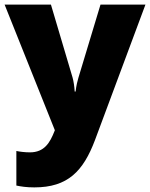

<svg xmlns="http://www.w3.org/2000/svg" viewBox="-21 -666 651 833"><path d="M-1 -646 217 -101 215 -96C196 -48 172 -5 109 -5C86 -5 64 -8 50 -11V139C69 143 93 147 128 147C273 147 340 77 391 -58L610 -646H415L319 -328C315 -315 310 -295 307 -269H303C302 -290 298 -315 294 -329L200 -646Z"/></svg>

Font: Noto Sans Telugu UI Black
Style: Regular
Weight: 900
Designer: Jelle Bosma - Monotype Design Team
Foundry: Monotype Imaging Inc.
Version: Version 2.005